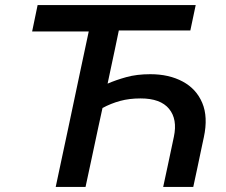

<svg xmlns="http://www.w3.org/2000/svg" viewBox="-20 -733 888 753"><path d="M198.5 0Q211 -58 222.5 -112.8Q234 -167.5 248.5 -234.5L295.5 -457Q304.5 -499.5 312.5 -536.8Q320.5 -574 328 -609.5H106L127.5 -713H747.5L726.5 -613.5H446Q438.5 -577 430.5 -539Q422.5 -501 413 -457L402 -405Q434 -419 475.2 -430.5Q516.5 -442 569.5 -442Q643 -442 696.5 -413.2Q750 -384.5 773.2 -329.5Q796.5 -274.5 779.5 -195Q777 -184 775 -174.2Q773 -164.5 770.5 -153Q761.5 -110 754 -74.5Q746.5 -39 738 0H620Q629.5 -43.5 637.8 -82.8Q646 -122 656.5 -171L662 -197Q676.5 -265.5 643 -306.2Q609.5 -347 531.5 -347Q487 -347 451.2 -337.2Q415.5 -327.5 382 -309.5L365 -231.5Q351 -166 339.5 -111.8Q328 -57.5 315.5 0Z"/></svg>

Font: Commissioner Medium
Style: Italic
Weight: 500
Italic angle: -12°
Designer: Kostas Bartsokas
Foundry: Kostas Bartsokas
Version: Version 1.000; ttfautohint (v1.8.3)